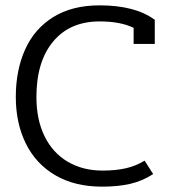

<svg xmlns="http://www.w3.org/2000/svg" viewBox="-20 -682 637 717"><path d="M39 -320Q39 -419 73.5 -496.5Q108 -574 178.5 -618Q249 -662 352 -662Q485 -662 558 -608V-518H479V-578Q430 -602 352 -602Q241 -602 178.5 -527Q116 -452 116 -320Q116 -235 146.5 -173Q177 -111 233 -78Q289 -45 363 -45Q412 -45 449.5 -53.5Q487 -62 520 -82L552 -32Q512 -6 466.5 4.5Q421 15 361 15Q259 15 186.5 -27.5Q114 -70 76.5 -146Q39 -222 39 -320Z"/></svg>

Font: Pridi Light
Style: Regular
Weight: 300
Version: Version 1.002